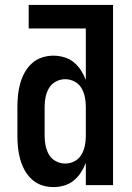

<svg xmlns="http://www.w3.org/2000/svg" viewBox="-20 -755 540 783"><path d="M198 8Q174 8 151 0.5Q128 -7 110 -23.5Q92 -40 80.5 -61Q69 -82 62.5 -105Q56 -128 53.5 -152Q51 -176 51 -200V-320Q51 -344 53.5 -368Q56 -392 62.5 -415Q69 -438 80.5 -459Q92 -480 110 -496.5Q128 -513 151 -520.5Q174 -528 198 -528Q220 -528 242 -521.5Q264 -515 281 -501Q298 -487 310 -468.5Q322 -450 330 -429V-639H97V-735H441V0H330V-91Q322 -70 310 -51.5Q298 -33 281 -19Q264 -5 242 1.5Q220 8 198 8ZM246 -88Q266 -88 284 -97.5Q302 -107 312 -124Q322 -141 326 -160.5Q330 -180 330 -200V-320Q330 -340 326 -359.5Q322 -379 312 -396Q302 -413 284 -422.5Q266 -432 246 -432Q226 -432 208 -422.5Q190 -413 180 -396Q170 -379 166 -359.5Q162 -340 162 -320V-200Q162 -180 166 -160.5Q170 -141 180 -124Q190 -107 208 -97.5Q226 -88 246 -88Z"/></svg>

Font: Iosevka
Style: Bold
Weight: 700
Monospace: yes
Designer: Belleve Invis
Foundry: Belleve Invis
Version: Version 32.5.0; ttfautohint (v1.8.4)